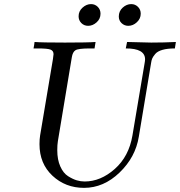

<svg xmlns="http://www.w3.org/2000/svg" viewBox="-20 -886 870 928"><path d="M142.1 -651.9Q143.1 -656.7 145 -668Q147 -679.2 147 -683.1Q183.1 -680.2 293.9 -680.2Q406.7 -680.2 441.9 -683.1L437 -651.9H415Q358.9 -651.9 345 -643.3Q331.1 -634.8 327.1 -608.9L259.8 -204.1Q256.8 -186 256.8 -160.2Q256.8 -114.3 271.5 -81.5Q286.1 -48.8 309.1 -34.4Q332 -20 351.1 -14.4Q370.1 -8.8 389.2 -8.8Q466.3 -8.8 534.7 -69.3Q603 -129.9 620.1 -231L678.2 -576.2Q681.2 -592.3 681.2 -599.1Q681.2 -652.3 587.9 -651.9L594.2 -683.1Q684.1 -680.2 710.9 -680.2Q772.9 -680.2 830.1 -683.1L825.2 -651.9Q789.1 -651.9 765.1 -645Q741.2 -638.2 730.2 -625Q719.2 -611.8 715.6 -603Q711.9 -594.2 710 -580.1L650.9 -225.1Q634.8 -126 557.9 -52Q481 22 386.2 22Q296.4 22 233.6 -36.6Q170.9 -95.2 170.9 -189Q170.9 -212.9 173.8 -231L235.8 -600.1L238.8 -624Q238.8 -640.1 224.9 -646Q210.9 -651.9 163.1 -651.9ZM359.9 -807.1Q359.9 -832 378.9 -849.1Q397.9 -866.2 419.9 -866.2Q439 -866.2 452.4 -853Q465.8 -839.8 465.8 -819.8Q465.8 -794.9 447 -778.1Q428.2 -761.2 406.2 -761.2Q386.2 -761.2 373 -774.7Q359.9 -788.1 359.9 -807.1ZM554.2 -806.2Q554.2 -832 573 -849.1Q591.8 -866.2 614.3 -866.2Q633.3 -866.2 646.7 -853Q660.2 -839.8 660.2 -819.8Q660.2 -795.9 641.6 -778.6Q623 -761.2 600.1 -761.2Q581.1 -761.2 567.6 -774.2Q554.2 -787.1 554.2 -806.2Z"/></svg>

Font: CMU Serif Extra
Style: RomanSlanted
Weight: 500
Italic angle: -9.46001°
Version: Version 0.7.0